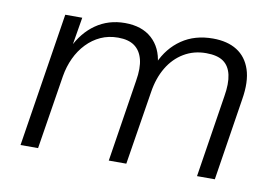

<svg xmlns="http://www.w3.org/2000/svg" viewBox="-60 -593 1005 690"><g transform="rotate(10 443.0 -248.5)"><path d="M51 0 128 -489H190L171 -375H166Q193 -433 239 -465Q285 -497 345 -497Q407 -497 443.5 -464Q480 -431 486 -374L480 -375Q505 -432 552.5 -464.5Q600 -497 666 -497Q719 -497 754 -475Q789 -453 803.5 -409.5Q818 -366 807 -300L760 0H695L742 -300Q750 -347 743 -378.5Q736 -410 714 -425.5Q692 -441 651 -441Q606 -441 570 -419.5Q534 -398 511 -359.5Q488 -321 480 -269L437 0H373L420 -300Q428 -347 420 -378Q412 -409 390 -425Q368 -441 330 -441Q295 -441 266.5 -428Q238 -415 215.5 -391.5Q193 -368 178.5 -337Q164 -306 158 -270L115 0Z"/></g></svg>

Font: Nunito Sans 10pt Light
Style: Italic
Weight: 300
Italic angle: -9°
Designer: Vernon Adams
Foundry: Vernon Adams
Version: Version 3.101;gftools[0.9.27]